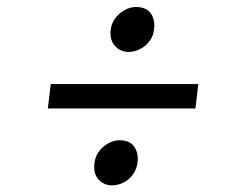

<svg xmlns="http://www.w3.org/2000/svg" viewBox="-20 -600 709 562"><path d="M128.5 -354H560.5L552 -282.5H120ZM256 -117Q257 -139 268.5 -155Q280 -171 296.5 -180.2Q313 -189.5 329.5 -189.5Q359 -189.5 372 -171.8Q385 -154 383 -129.5Q381.5 -107 370.2 -90.8Q359 -74.5 342.2 -66Q325.5 -57.5 307.5 -57.5Q285 -57.5 269.5 -73.5Q254 -89.5 256 -117ZM356 -448Q334 -448 318 -464Q302 -480 303.5 -508Q305 -529.5 316.5 -545.5Q328 -561.5 344.8 -570.5Q361.5 -579.5 378 -579.5Q407 -579.5 420.2 -562.2Q433.5 -545 431.5 -520.5Q430.5 -497.5 418.8 -481.2Q407 -465 390.2 -456.5Q373.5 -448 356 -448Z"/></svg>

Font: Merriweather 28pt
Style: Italic
Weight: 400
Italic angle: -7.8°
Version: Version 2.101